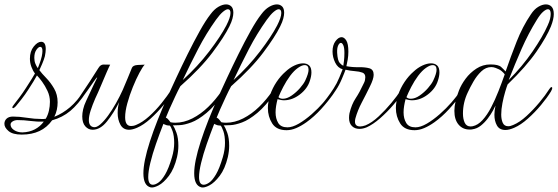

<svg xmlns="http://www.w3.org/2000/svg" viewBox="-66 -584 2538 873"><path d="M33 28Q-8 28 -27 12Q-46 -4 -46 -21Q-46 -35 -36 -44.5Q-26 -54 -7 -54Q22 -54 56.5 -48.5Q91 -43 122 -43Q127 -43 132.5 -43Q138 -43 142 -44Q152 -61 156.5 -81Q161 -101 161 -121Q161 -147 150 -170.5Q139 -194 125.5 -212.5Q112 -231 102 -241Q97 -231 85.5 -212.5Q74 -194 63 -177Q49 -155 31.5 -132.5Q14 -110 6 -101Q-3 -92 -6 -92Q-10 -92 -10 -96Q-10 -98 -7 -102.5Q-4 -107 0 -112Q5 -118 21.5 -140Q38 -162 52 -184Q68 -208 78.5 -225.5Q89 -243 93 -250Q84 -261 77 -279.5Q70 -298 70 -317Q70 -351 87.5 -372.5Q105 -394 121 -394Q142 -394 142 -361Q142 -354 141 -346Q140 -338 138 -328Q134 -313 125.5 -293Q117 -273 113 -265Q124 -250 144 -229.5Q164 -209 180 -181.5Q196 -154 196 -119Q196 -102 192.5 -85.5Q189 -69 181 -53Q219 -68 252.5 -96.5Q286 -125 315 -171Q318 -175 321 -175Q325 -175 326.5 -172Q328 -169 326 -165Q289 -109 253.5 -79.5Q218 -50 171 -37Q125 28 33 28ZM106 -274Q108 -279 114 -295Q120 -311 124 -328Q127 -343 127 -352Q127 -371 117 -371Q109 -371 99.5 -357.5Q90 -344 90 -321Q90 -306 95 -294Q100 -282 106 -274ZM36 18Q68 17 92.5 4Q117 -9 133 -31Q103 -30 73 -34Q43 -38 14 -38Q1 -38 -8.5 -32Q-18 -26 -18 -18Q-18 -3 -2 7.5Q14 18 36 18Z M355 6Q336 6 322 -9.5Q308 -25 308 -55Q308 -69 312 -87Q316 -105 326 -126Q349 -176 360 -198.5Q371 -221 374 -227Q377 -233 375 -232Q373 -231 360.5 -213.5Q348 -196 332.5 -173.5Q317 -151 303 -135Q300 -131 296 -131Q292 -131 292 -135Q292 -139 296 -144Q324 -186 343 -214.5Q362 -243 381 -274Q391 -291 405 -290.5Q419 -290 435 -290Q431 -283 419 -255.5Q407 -228 393 -194.5Q379 -161 367 -136Q354 -106 346 -81Q338 -56 338 -38Q338 -10 359 -6Q372 -3 389.5 -18Q407 -33 425.5 -58.5Q444 -84 461.5 -115Q479 -146 492 -175Q504 -202 515 -229.5Q526 -257 534 -276Q539 -287 559 -288.5Q579 -290 592 -290Q583 -281 568 -253Q553 -225 538 -188Q523 -151 513 -114.5Q503 -78 503 -51Q503 -11 530 -11Q535 -11 540.5 -12Q546 -13 553 -16Q582 -28 612 -55Q642 -82 668.5 -115Q695 -148 713 -176Q719 -186 724 -186Q727 -186 727 -181Q727 -174 722 -166Q704 -138 676.5 -105Q649 -72 618 -44Q587 -16 557 -3Q536 6 521 6Q494 6 481.5 -17Q469 -40 469 -70Q469 -98 476 -120Q451 -70 420.5 -32Q390 6 355 6Z M619 268Q586 260 586 204Q586 151 615.5 59.5Q645 -32 698 -149Q713 -182 736.5 -232.5Q760 -283 787.5 -338.5Q815 -394 842 -442.5Q869 -491 891 -519Q908 -542 927 -553Q946 -564 962 -564Q976 -564 985.5 -555Q995 -546 995 -526Q995 -515 991 -499.5Q987 -484 977 -464Q954 -417 900 -345Q846 -273 754 -192Q743 -172 730.5 -145Q718 -118 704 -87Q696 -68 688 -49Q696 -46 702.5 -37Q709 -28 710 -28Q715 -27 720.5 -26.5Q726 -26 731 -26Q770 -26 808.5 -45.5Q847 -65 881 -98Q915 -131 942 -171Q945 -176 949 -176Q953 -176 954.5 -171.5Q956 -167 954 -163Q911 -102 873 -70.5Q835 -39 804 -27.5Q773 -16 751.5 -15Q730 -14 720 -14Q728 -4 736.5 20Q745 44 745 79Q745 103 739 130Q726 184 702 215.5Q678 247 655 259Q632 271 619 268ZM765 -220Q833 -282 885 -350Q937 -418 963 -468Q982 -505 982 -525Q982 -542 970 -542Q962 -542 948 -530.5Q934 -519 916 -494Q871 -431 835 -361.5Q799 -292 765 -220ZM608 221Q608 256 629 256Q640 256 654.5 246Q669 236 685 209Q701 182 716 131Q726 97 726 66Q726 33 718.5 12Q711 -9 706 -13Q705 -13 698 -13.5Q691 -14 683 -18Q679 -19 677 -21Q659 25 643 71Q627 117 617.5 156.5Q608 196 608 221ZM850 268Q817 260 817 204Q817 151 846.5 59.5Q876 -32 929 -149Q944 -182 967.5 -232.5Q991 -283 1018.5 -338.5Q1046 -394 1073 -442.5Q1100 -491 1122 -519Q1139 -542 1158 -553Q1177 -564 1193 -564Q1207 -564 1216.5 -555Q1226 -546 1226 -526Q1226 -515 1222 -499.5Q1218 -484 1208 -464Q1185 -417 1131 -345Q1077 -273 985 -192Q974 -172 961.5 -145Q949 -118 935 -87Q927 -68 919 -49Q927 -46 933.5 -37Q940 -28 941 -28Q946 -27 951.5 -26.5Q957 -26 962 -26Q1001 -26 1039.5 -45.5Q1078 -65 1112 -98Q1146 -131 1173 -171Q1176 -176 1180 -176Q1184 -176 1185.5 -171.5Q1187 -167 1185 -163Q1142 -102 1104 -70.5Q1066 -39 1035 -27.5Q1004 -16 982.5 -15Q961 -14 951 -14Q959 -4 967.5 20Q976 44 976 79Q976 103 970 130Q957 184 933 215.5Q909 247 886 259Q863 271 850 268ZM996 -220Q1064 -282 1116 -350Q1168 -418 1194 -468Q1213 -505 1213 -525Q1213 -542 1201 -542Q1193 -542 1179 -530.5Q1165 -519 1147 -494Q1102 -431 1066 -361.5Q1030 -292 996 -220ZM839 221Q839 256 860 256Q871 256 885.5 246Q900 236 916 209Q932 182 947 131Q957 97 957 66Q957 33 949.5 12Q942 -9 937 -13Q936 -13 929 -13.5Q922 -14 914 -18Q910 -19 908 -21Q890 25 874 71Q858 117 848.5 156.5Q839 196 839 221Z M1237 8Q1191 8 1171.5 -23Q1152 -54 1152 -93Q1152 -108 1155 -123.5Q1158 -139 1162 -152Q1173 -184 1191.5 -211.5Q1210 -239 1232 -258Q1251 -276 1272.5 -286Q1294 -296 1312 -296Q1329 -296 1339.5 -286.5Q1350 -277 1350 -255Q1350 -238 1343 -217Q1332 -181 1297.5 -154.5Q1263 -128 1225 -128Q1218 -128 1211 -129.5Q1204 -131 1196 -133Q1192 -118 1189.5 -102.5Q1187 -87 1187 -73Q1187 -45 1199 -25Q1211 -5 1241 -5Q1264 -5 1293 -22Q1322 -39 1351.5 -65Q1381 -91 1405 -118.5Q1429 -146 1443 -168Q1446 -173 1449 -173Q1454 -173 1454 -167Q1454 -164 1451 -159Q1426 -123 1394 -88Q1362 -53 1327 -28Q1303 -11 1280.5 -1.5Q1258 8 1237 8ZM1220 -135Q1239 -135 1260 -149.5Q1281 -164 1298 -183.5Q1315 -203 1322 -218Q1337 -250 1337 -267Q1337 -288 1319 -288Q1307 -288 1289 -275.5Q1271 -263 1253 -239Q1236 -216 1222 -189Q1208 -162 1200 -142Q1208 -135 1220 -135Z M1568 2Q1547 2 1534 -11Q1521 -24 1521 -48Q1521 -53 1521.5 -58.5Q1522 -64 1523 -69Q1533 -110 1551 -137Q1569 -164 1587 -203Q1592 -212 1593.5 -219.5Q1595 -227 1595 -233Q1595 -249 1581.5 -254Q1568 -259 1547.5 -260.5Q1527 -262 1505 -267Q1501 -255 1488.5 -225.5Q1476 -196 1461 -174Q1446 -150 1429 -130Q1412 -110 1404 -101Q1395 -92 1392 -92Q1389 -92 1389 -96Q1389 -100 1399 -112Q1405 -118 1421 -139Q1437 -160 1451 -182Q1466 -205 1477 -232Q1488 -259 1492 -269Q1470 -275 1458 -299.5Q1446 -324 1446 -350Q1446 -379 1459.5 -397Q1473 -415 1487 -415Q1499 -415 1508.5 -400Q1518 -385 1518 -349Q1518 -331 1515 -313Q1512 -295 1509 -283Q1536 -278 1565 -278.5Q1594 -279 1613.5 -273.5Q1633 -268 1633 -244Q1633 -225 1616 -191Q1598 -154 1579 -118Q1560 -82 1550 -46Q1549 -42 1548.5 -38.5Q1548 -35 1548 -31Q1548 -9 1572 -9Q1581 -9 1596 -14Q1625 -26 1655.5 -54.5Q1686 -83 1713.5 -116Q1741 -149 1758 -176Q1765 -186 1770 -186Q1773 -186 1773 -182Q1773 -178 1767 -167Q1750 -139 1722 -106.5Q1694 -74 1662 -46Q1630 -18 1601 -5Q1584 2 1568 2ZM1495 -285Q1496 -290 1498 -307Q1500 -324 1500 -343Q1500 -367 1495 -378Q1490 -389 1484 -389Q1477 -389 1471.5 -377Q1466 -365 1467 -344Q1469 -308 1479 -297.5Q1489 -287 1495 -285Z M1819 8Q1773 8 1753.5 -23Q1734 -54 1734 -93Q1734 -108 1737 -123.5Q1740 -139 1744 -152Q1755 -184 1773.5 -211.5Q1792 -239 1814 -258Q1833 -276 1854.5 -286Q1876 -296 1894 -296Q1911 -296 1921.5 -286.5Q1932 -277 1932 -255Q1932 -238 1925 -217Q1914 -181 1879.5 -154.5Q1845 -128 1807 -128Q1800 -128 1793 -129.5Q1786 -131 1778 -133Q1774 -118 1771.5 -102.5Q1769 -87 1769 -73Q1769 -45 1781 -25Q1793 -5 1823 -5Q1846 -5 1875 -22Q1904 -39 1933.5 -65Q1963 -91 1987 -118.5Q2011 -146 2025 -168Q2028 -173 2031 -173Q2036 -173 2036 -167Q2036 -164 2033 -159Q2008 -123 1976 -88Q1944 -53 1909 -28Q1885 -11 1862.5 -1.5Q1840 8 1819 8ZM1802 -135Q1821 -135 1842 -149.5Q1863 -164 1880 -183.5Q1897 -203 1904 -218Q1919 -250 1919 -267Q1919 -288 1901 -288Q1889 -288 1871 -275.5Q1853 -263 1835 -239Q1818 -216 1804 -189Q1790 -162 1782 -142Q1790 -135 1802 -135Z M2232 7Q2205 7 2193.5 -13.5Q2182 -34 2182 -62Q2182 -81 2187 -104Q2184 -97 2175 -80.5Q2166 -64 2152 -45.5Q2138 -27 2120.5 -13Q2103 1 2082 4Q2079 5 2075.5 5Q2072 5 2069 5Q2038 5 2019 -17.5Q2000 -40 2000 -80Q2000 -119 2021 -173Q2031 -199 2051 -226Q2071 -253 2100 -272Q2129 -291 2164 -291Q2200 -291 2212.5 -279.5Q2225 -268 2233 -259Q2256 -326 2283 -394.5Q2310 -463 2348 -519Q2363 -542 2381.5 -553Q2400 -564 2416 -564Q2432 -564 2442 -553.5Q2452 -543 2452 -520Q2452 -497 2439 -464Q2420 -417 2373.5 -349.5Q2327 -282 2242 -200Q2238 -190 2231 -166.5Q2224 -143 2218.5 -115Q2213 -87 2213 -63Q2213 -41 2220 -25.5Q2227 -10 2245 -10Q2255 -10 2268 -16Q2297 -28 2328 -56.5Q2359 -85 2386.5 -118Q2414 -151 2431 -178Q2437 -188 2442 -188Q2445 -188 2445 -183Q2445 -179 2439 -168Q2422 -140 2394 -106.5Q2366 -73 2334 -44.5Q2302 -16 2272 -3Q2249 7 2232 7ZM2247 -220Q2309 -282 2355.5 -350Q2402 -418 2424 -468Q2432 -485 2435 -498Q2438 -511 2438 -521Q2438 -542 2425 -542Q2417 -542 2404 -531Q2391 -520 2375 -494Q2336 -431 2305.5 -361.5Q2275 -292 2247 -220ZM2074 -9Q2080 -9 2083 -10Q2107 -15 2128 -38Q2149 -61 2167 -95.5Q2185 -130 2200.5 -169.5Q2216 -209 2229 -246Q2224 -253 2214.5 -261Q2205 -269 2188 -275Q2183 -277 2178 -278Q2173 -279 2168 -279Q2143 -279 2122.5 -259.5Q2102 -240 2086.5 -213Q2071 -186 2061 -164Q2039 -118 2039 -68Q2039 -43 2047 -26Q2055 -9 2074 -9Z"/></svg>

Font: Gwendolyn
Style: Regular
Weight: 400
Designer: Robert E. Leuschke
Foundry: Robert E. Leuschke
Version: Version 1.010; ttfautohint (v1.8.3)